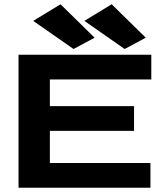

<svg xmlns="http://www.w3.org/2000/svg" viewBox="-20 -881 790 901"><path d="M67 0V-624H690V-508H214V-383H609V-267H214V-116H686V0ZM325 -651 136 -783 264 -861 424 -704ZM565 -651 376 -783 504 -861 664 -704Z"/></svg>

Font: Inconsolata ExtraExpanded Black
Style: Regular
Weight: 900
Width: 8
Monospace: yes
Designer: Raph Levien, Cyreal, Brenton Simpson
Foundry: Raph Levien, Cyreal, Google
Version: Version 3.001; ttfautohint (v1.8.2.53-6de2)